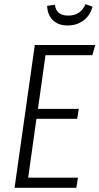

<svg xmlns="http://www.w3.org/2000/svg" viewBox="-20 -901 477 921"><path d="M304.2 -778.8Q259.8 -778.8 233.6 -804.4Q207.5 -830.1 206.1 -873L243.2 -877.9Q250 -826.2 307.1 -826.2Q367.2 -826.2 390.1 -880.9L423.8 -869.1Q412.6 -826.7 380.4 -802.7Q348.1 -778.8 304.2 -778.8ZM437 -685.1 422.9 -636.2H198.2L162.1 -378.9H357.9L350.1 -331.1H154.8L115.2 -48.8H354L346.2 0H49.8L147 -685.1Z"/></svg>

Font: Fira Sans Compressed Light
Style: Italic
Weight: 300
Width: 3
Italic angle: -8°
Designer: Carrois Corporate & Edenspiekermann AG
Foundry: Carrois Corporate GbR & Edenspiekermann AG
Version: Version 4.203;PS 004.203;hotconv 1.0.88;makeotf.lib2.5.64775